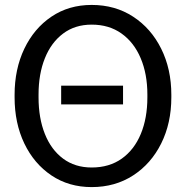

<svg xmlns="http://www.w3.org/2000/svg" viewBox="-20 -741 725 771"><path d="M348.1 10.3Q256.3 10.3 186.5 -36.6Q116.7 -83.5 77.6 -165Q38.6 -246.6 38.6 -350.1V-360.4Q38.6 -463.4 77.6 -545.2Q116.7 -627 186.5 -674.1Q256.3 -721.2 348.1 -721.2Q442.4 -721.2 514.6 -674.1Q586.9 -627 627.4 -545.2Q668 -463.4 668 -360.4V-350.1Q668 -246.6 627.4 -165Q586.9 -83.5 514.6 -36.6Q442.4 10.3 348.1 10.3ZM348.1 -68.4Q418.9 -68.4 469 -104Q519 -139.6 545.4 -203.1Q571.8 -266.6 571.8 -350.1V-361.3Q571.8 -443.8 544.9 -507.3Q518.1 -570.8 468 -606.4Q418 -642.1 348.1 -642.1Q281.2 -642.1 233.4 -606.2Q185.5 -570.3 160.2 -507.1Q134.8 -443.8 134.8 -361.3V-350.1Q134.8 -266.6 160.2 -203.1Q185.5 -139.6 233.4 -104Q281.2 -68.4 348.1 -68.4ZM225.6 -321.8V-397H474.1V-321.8Z"/></svg>

Font: Roboto Slab
Style: Regular
Weight: 400
Designer: Google
Version: Version 2.000; ttfautohint (v1.8.1.43-b0c9)